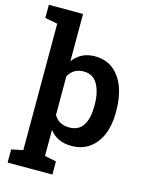

<svg xmlns="http://www.w3.org/2000/svg" viewBox="-139 -847 876 1136"><g transform="rotate(15 299.0 -279.5)"><path d="M21.5 203.1V122.6L92.3 107.9V-666.5L15.6 -681.2V-761.7H225.1V-472.2Q248.5 -503.9 281.7 -521Q314.9 -538.1 359.9 -538.1Q423.8 -538.1 469.5 -503.2Q515.1 -468.3 539.3 -405.3Q563.5 -342.3 563.5 -258.8V-248.5Q563.5 -170.9 539.1 -112.5Q514.6 -54.2 469 -22Q423.3 10.3 359.4 10.3Q272.5 10.3 225.1 -51.3V107.9L295.9 122.6V203.1ZM318.8 -91.8Q377 -91.8 403.8 -134.3Q430.7 -176.8 430.7 -248.5V-258.8Q430.7 -336.4 403.1 -385.3Q375.5 -434.1 317.9 -434.1Q254.4 -434.1 225.1 -379.4V-143.1Q254.4 -91.8 318.8 -91.8Z"/></g></svg>

Font: Roboto Slab SemiBold
Style: Regular
Weight: 600
Designer: Google
Version: Version 2.001; ttfautohint (v1.8.3)